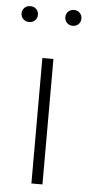

<svg xmlns="http://www.w3.org/2000/svg" viewBox="-53 -764 370 796"><g transform="rotate(5 132.0 -366.0)"><path d="M155 0H109V-522H155ZM75 -699Q75 -685 65.5 -675.5Q56 -666 41 -666Q26 -666 16.5 -675.5Q7 -685 7 -699Q7 -713 16.5 -722.5Q26 -732 41 -732Q56 -732 65.5 -722.5Q75 -713 75 -699ZM256 -699Q256 -685 246.5 -675.5Q237 -666 223 -666Q208 -666 198.5 -675.5Q189 -685 189 -699Q189 -713 198.5 -722.5Q208 -732 223 -732Q237 -732 246.5 -722.5Q256 -713 256 -699Z"/></g></svg>

Font: FiraGO ExtraLight
Style: Regular
Weight: 200
Designer: bBox Type
Foundry: bBox Type GmbH
Version: Version 1.001